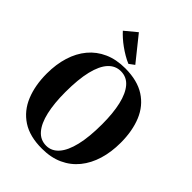

<svg xmlns="http://www.w3.org/2000/svg" viewBox="-276 -1121 1269 1269"><g transform="rotate(45 358.0 -487.0)"><path d="M352.5 12Q238 12.5 165.2 -35.2Q92.5 -83 58 -167.5Q23.5 -252 23.5 -362Q23.5 -448.5 45.8 -520.2Q68 -592 111.5 -644.2Q155 -696.5 219 -725Q283 -753.5 367 -753.5Q480.5 -753 552.5 -706.5Q624.5 -660 658.8 -577Q693 -494 693 -384Q693 -297 671 -224.8Q649 -152.5 605.8 -99.2Q562.5 -46 499 -17Q435.5 12 352.5 12ZM358 -21.5Q408.5 -21.5 444.8 -62.5Q481 -103.5 500.2 -184Q519.5 -264.5 519.5 -384Q519.5 -487 502 -562.2Q484.5 -637.5 449 -678.5Q413.5 -719.5 359.5 -719.5Q308 -719.5 271.8 -680Q235.5 -640.5 216.2 -561Q197 -481.5 197 -362Q197 -257.5 214.5 -181Q232 -104.5 267.8 -63Q303.5 -21.5 358 -21.5ZM359 -789Q334 -799.5 308.5 -814.5Q283 -829.5 258.8 -847Q234.5 -864.5 214.2 -882.8Q194 -901 179 -917.5L261 -985.5L397 -816L360.5 -789Z"/></g></svg>

Font: Merriweather 120pt
Style: Bold
Weight: 700
Designer: Eben Sorkin
Foundry: Eben Sorkin
Version: Version 2.100